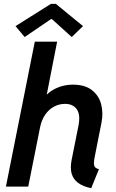

<svg xmlns="http://www.w3.org/2000/svg" viewBox="-20 -968 603 996"><path d="M453.1 8.3Q411.1 -0.5 385.7 -19Q360.4 -37.6 351.8 -66.9Q343.3 -96.2 351.6 -138.7L386.7 -314Q398.4 -372.1 378.7 -400.6Q358.9 -429.2 317.4 -429.2Q286.6 -429.2 259.8 -414.6Q232.9 -399.9 214.6 -373.3Q196.3 -346.7 188.5 -310.5L126.5 0H10.7L160.6 -752H276.4L222.7 -478H233.9L185.1 -421.4Q209 -475.1 255.6 -502Q302.2 -528.8 358.9 -528.8Q420.4 -528.8 456.5 -500.7Q492.7 -472.7 504.6 -427.5Q516.6 -382.3 506.3 -331.1L471.2 -153.8Q464.8 -121.6 468.8 -108.4Q472.7 -95.2 493.2 -90.3ZM107.9 -775.9 60.5 -832.5 244.1 -947.8H270L410.6 -832.5L352.1 -775.9L249.5 -868.7H244.1Z"/></svg>

Font: Reddit Sans SemiBold
Style: Italic
Weight: 600
Italic angle: -11.25°
Designer: Stephen Hutchings
Version: Version 1.013